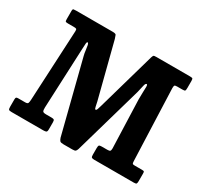

<svg xmlns="http://www.w3.org/2000/svg" viewBox="-153 -969 1275 1199"><g transform="rotate(30 484.5 -369.0)"><path d="M115.5 -655H73.5Q60 -655 56.5 -657.8Q53 -660.5 53 -674.5V-734Q53 -747.5 59 -748.8Q65 -750 77.5 -750H340.5Q363.5 -750 366.5 -742Q369.5 -734 375 -718L475.5 -325.5Q480 -306 483 -290.5Q486 -275 491.5 -275Q497.5 -275 501 -284.8Q504.5 -294.5 510 -314L629 -731.5Q633 -743.5 636.2 -746.8Q639.5 -750 656.5 -750H894Q909 -750 914.8 -748.2Q920.5 -746.5 920.5 -730.5V-680.5Q920.5 -663 917.5 -659Q914.5 -655 897 -655H860Q845 -655 842.2 -650Q839.5 -645 839.5 -631L859 -116Q859.5 -103 862 -99Q864.5 -95 878 -95H929.5Q943 -95 945.5 -92Q948 -89 948 -75.5V-24.5Q948 -10 945 -5Q942 0 927 0H641Q627 0 622.2 -4Q617.5 -8 617.5 -23V-71.5Q617.5 -87 621.8 -91Q626 -95 641 -95H681.5Q696 -95 700.2 -99.8Q704.5 -104.5 704.5 -118.5L692.5 -463Q692 -487 693.2 -512.5Q694.5 -538 694.5 -555.8Q694.5 -573.5 688.5 -573.5Q679.5 -573.5 675 -551.5Q670.5 -529.5 663.5 -501.5L522.5 -9.5Q518 3.5 512.8 8Q507.5 12.5 490 12.5H426.5Q406.5 12.5 400.8 6.5Q395 0.5 390 -14L259.5 -529Q255.5 -543.5 253.2 -563.8Q251 -584 247.8 -599.2Q244.5 -614.5 238 -614.5Q233.5 -614.5 232.2 -603Q231 -591.5 230 -563L211 -129Q210.5 -109.5 214.5 -102.2Q218.5 -95 239.5 -95H278Q292 -95 296.2 -91.2Q300.5 -87.5 300.5 -73V-23Q300.5 -7 294.5 -3.5Q288.5 0 273 0H44.5Q29 0 24.8 -4Q20.5 -8 20.5 -24V-76Q20.5 -88 23.8 -91.5Q27 -95 38.5 -95H87.5Q105 -95 108 -102.5Q111 -110 112 -125.5L137.5 -636.5Q138 -649.5 133.5 -652.2Q129 -655 115.5 -655Z"/></g></svg>

Font: Besley* Narrow
Style: Bold
Weight: 700
Width: 4
Designer: Owen Earl
Foundry: indestructible type*
Version: Version 3.000; ttfautohint (v1.8.3)